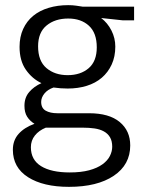

<svg xmlns="http://www.w3.org/2000/svg" viewBox="-20 -496 568 746"><path d="M56 -314Q56 -353 70 -383.5Q84 -414 109 -434.5Q134 -455 169 -465.5Q204 -476 245 -476Q262 -476 275.5 -474Q289 -472 302 -470H501V-417H457L373 -426Q398 -407 413 -377.5Q428 -348 428 -315Q428 -276 414 -245.5Q400 -215 375.5 -194Q351 -173 317 -162.5Q283 -152 243 -152Q229 -152 215.5 -153Q202 -154 188 -156Q165 -148 152.5 -132.5Q140 -117 140 -100Q140 -76 157.5 -66Q175 -56 203 -56H326Q404 -56 445 -22Q486 12 486 69Q486 144 422 187Q358 230 248 230Q148 230 89 192.5Q30 155 30 86Q30 49 52.5 24Q75 -1 114 -15Q96 -26 85.5 -42.5Q75 -59 75 -85Q75 -117 93.5 -138.5Q112 -160 141 -173Q105 -190 80.5 -225Q56 -260 56 -314ZM158 0Q131 11 115.5 30.5Q100 50 100 76Q100 125 139.5 149.5Q179 174 251 174Q295 174 326.5 165.5Q358 157 378 142.5Q398 128 407 110Q416 92 416 74Q416 52 407.5 37.5Q399 23 383.5 14.5Q368 6 347 3Q326 0 301 0ZM356 -312Q356 -368 325.5 -396Q295 -424 245 -424Q194 -424 161 -397Q128 -370 128 -316Q128 -259 160.5 -231.5Q193 -204 243 -204Q293 -204 324.5 -231Q356 -258 356 -312Z"/></svg>

Font: Mukta Malar Light
Style: Regular
Weight: 300
Designer: Aadarsh Rajan, Girish Dalvi, Yashodeep Gholap
Foundry: Ek Type
Version: Version 2.538;PS 1.000;hotconv 16.6.51;makeotf.lib2.5.65220;